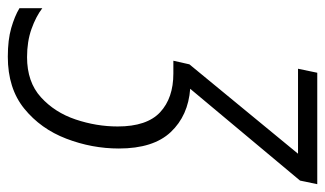

<svg xmlns="http://www.w3.org/2000/svg" viewBox="-260 -386 812 479"><g transform="rotate(90 145.5 -146.0)"><path d="M47 240Q126 240 176.5 199Q227 158 251.5 94Q276 30 276 -37Q276 -123 235 -166.5Q194 -210 127 -215L356 -489L365 -532H87L77 -484H289L66 -213L57 -173H89Q150 -173 185.5 -140Q221 -107 221 -34Q221 19 203.5 71Q186 123 148 157.5Q110 192 48 192Q9 192 -22 181Q-53 170 -74 154V211Q-54 223 -24.5 231.5Q5 240 47 240Z"/></g></svg>

Font: Noto Sans Display SemiCondensed Light
Style: Italic
Weight: 300
Width: 4
Italic angle: -12°
Designer: Monotype Design Team
Foundry: Monotype Imaging Inc.
Version: Version 1.900